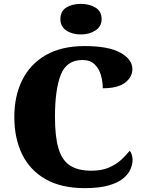

<svg xmlns="http://www.w3.org/2000/svg" viewBox="-20 -962 748 992"><path d="M418 10Q297 10 216 -36Q135 -82 94.5 -164.5Q54 -247 54 -358Q54 -466 95 -548.5Q136 -631 217 -677.5Q298 -724 417 -724Q541 -724 602.5 -689.5Q664 -655 664 -605Q664 -564 626.5 -535Q589 -506 511 -506Q511 -540 501.5 -573.5Q492 -607 469 -629.5Q446 -652 406 -652Q324 -652 294 -575.5Q264 -499 264 -358Q264 -257 282 -195.5Q300 -134 341.5 -107Q383 -80 452 -80Q506 -80 543.5 -96.5Q581 -113 607 -137Q633 -161 650 -183Q657 -176 661 -162Q665 -148 665 -137Q665 -114 654.5 -88.5Q644 -63 617 -40.5Q590 -18 541.5 -4Q493 10 418 10ZM398 -784Q353 -784 322.5 -804.5Q292 -825 292 -863Q292 -904 322.5 -923Q353 -942 398 -942Q441 -942 473 -923Q505 -904 505 -863Q505 -825 473 -804.5Q441 -784 398 -784Z"/></svg>

Font: Noto Serif Telugu Black
Style: Regular
Weight: 900
Designer: Jelle Bosma - Monotype Design Team
Foundry: Monotype Imaging Inc.
Version: Version 2.005; ttfautohint (v1.8.4.7-5d5b)